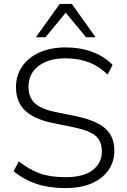

<svg xmlns="http://www.w3.org/2000/svg" viewBox="-20 -956 653 984"><path d="M316 8Q231 8 166 -14Q101 -36 50 -78L76 -129Q130 -87 183.5 -67.5Q237 -48 315 -48Q409 -48 455.5 -84.5Q502 -121 502 -181Q502 -233 469 -260.5Q436 -288 356 -304L254 -325Q157 -344 109.5 -388.5Q62 -433 62 -509Q62 -570 94 -616Q126 -662 183 -687.5Q240 -713 315 -713Q467 -713 557 -624L532 -574Q485 -618 433 -637.5Q381 -657 315 -657Q228 -657 177 -617.5Q126 -578 126 -511Q126 -457 158.5 -427Q191 -397 264 -382L367 -361Q470 -340 518 -299Q566 -258 566 -184Q566 -127 535.5 -83.5Q505 -40 449 -16Q393 8 316 8ZM164 -765 286 -936H348L470 -765H421L317 -891L213 -765Z"/></svg>

Font: Mulish Light
Style: Regular
Weight: 300
Designer: Vernon Adams
Foundry: Vernon Adams
Version: Version 3.603; ttfautohint (v1.8.3)